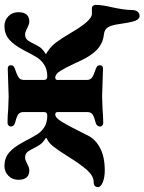

<svg xmlns="http://www.w3.org/2000/svg" viewBox="88 -570 649 865"><g transform="rotate(-90 412.5 -137.5)"><path d="M747 133Q741 106 737 78Q732 39 721.5 23.5Q711 8 689 6Q651 2 623 -23.5Q595 -49 572 -98L560 -124Q539 -169 525 -191Q511 -213 496 -213Q485 -213 485 -204V-69Q485 -56 495 -48Q505 -40 533 -31Q542 -28 546.5 -24Q551 -20 551 -12Q551 2 536 2Q517 2 471 0Q427 -2 411 -2Q394 -2 354 0Q322 3 291 3Q285 3 280 -1Q275 -5 275 -11Q275 -26 292 -31Q320 -38 330 -45.5Q340 -53 340 -68V-204Q340 -213 329 -213Q314 -213 295 -181.5Q276 -150 244 -85L235 -67Q218 -32 178 -11Q138 10 77 10Q46 10 24 1Q2 -8 2 -20Q2 -40 25 -40Q52 -40 78.5 -69.5Q105 -99 139 -154Q166 -197 183 -219Q200 -241 215 -248Q216 -249 219.5 -250.5Q223 -252 223.5 -254Q224 -256 220 -258Q202 -269 193 -282.5Q184 -296 172 -320Q164 -336 156 -342.5Q148 -349 135 -349Q127 -349 119 -345Q111 -341 108 -340Q90 -330 78 -330Q35 -330 35 -379Q35 -407 53.5 -424.5Q72 -442 97 -442Q132 -442 156.5 -422Q181 -402 205 -357Q227 -315 239.5 -295Q252 -275 272.5 -262Q293 -249 325 -249Q340 -249 340 -263V-357Q340 -372 330 -379.5Q320 -387 292 -394Q275 -399 275 -414Q275 -420 280 -424Q285 -428 291 -428Q323 -428 354 -425Q394 -423 411 -423Q427 -423 471 -425Q517 -427 536 -427Q551 -427 551 -413Q551 -405 546.5 -401Q542 -397 533 -394Q505 -385 495 -377Q485 -369 485 -356V-263Q485 -249 500 -249Q532 -249 553 -262.5Q574 -276 586.5 -296Q599 -316 620 -357Q644 -402 668.5 -422Q693 -442 728 -442Q753 -442 771.5 -424.5Q790 -407 790 -379Q790 -330 747 -330Q738 -330 729 -334.5Q720 -339 717 -340Q714 -341 706 -345Q698 -349 690 -349Q677 -349 669 -342.5Q661 -336 653 -320Q641 -295 632.5 -282.5Q624 -270 606 -259Q602 -256 602 -255Q602 -254 605 -252.5Q608 -251 611 -249Q638 -231 655.5 -207Q673 -183 698 -141Q752 -48 782 -48H809Q815 -48 819 -43Q823 -38 823 -31Q823 -2 812 44Q800 100 800 130Q800 149 792.5 158Q785 167 773 167Q764 167 757 157.5Q750 148 747 133Z"/></g></svg>

Font: EB Garamond ExtraBold
Style: Regular
Weight: 800
Designer: Georg Duffner and Octavio Pardo
Foundry: Georg Duffner
Version: Version 1.000